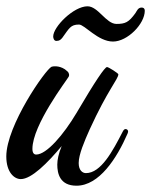

<svg xmlns="http://www.w3.org/2000/svg" viewBox="-54 -587 480 610"><path d="M351 -162C352 -165 353 -167 353 -169C353 -174 349 -177 345 -177C342 -177 339 -175 336 -169C304 -107 267 -37 219 -37C208 -37 196 -46 196 -69C196 -96 214 -138 231 -176C288 -301 322 -336 322 -351C322 -354 291 -374 286 -374C279 -374 249 -330 189 -228C148 -159 94 -96 61 -96C54 -96 49 -101 49 -114C49 -190 158 -332 164 -343C165 -345 167 -349 164 -355C163 -358 160 -361 152 -367C132 -380 113 -376 110 -375C91 -367 -34 -188 -34 -90C-34 -40 -9 -18 12 -18C46 -18 97 -69 142 -123C132 -99 128 -79 128 -64C128 -36 136 3 189 3C261 3 317 -84 351 -162ZM144 -467C166 -497 170 -509 197 -509C215 -509 257 -455 305 -455C351 -455 406 -511 406 -553C406 -560 402 -563 396 -563C384 -563 381 -552 376 -545C355 -516 344 -511 316 -511C283 -511 258 -567 224 -567C180 -567 115 -502 115 -471C115 -465 118 -457 125 -457C135 -457 139 -461 144 -467Z"/></svg>

Font: Mervale Script
Style: Regular
Weight: 400
Designer: Astigmatic (AOETI)
Foundry: Astigmatic (AOETI)
Version: Version 1.000